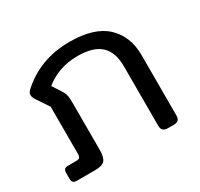

<svg xmlns="http://www.w3.org/2000/svg" viewBox="-120 -688 869 836"><g transform="rotate(-30 314.0 -270.0)"><path d="M20 -24V-53Q20 -65 25 -70.5Q30 -76 43 -76H81Q97 -76 101.5 -81Q106 -86 106 -102V-336L64 -399Q55 -413 55 -424Q55 -435 65 -445Q168 -540 317 -540Q442 -540 501.5 -483.5Q561 -427 561 -334V-30Q561 -15 554 -7.5Q547 0 531 0H501Q470 0 470 -30V-330Q470 -400 433 -434.5Q396 -469 317 -469Q267 -469 225.5 -454Q184 -439 153 -413L179 -373Q190 -357 193.5 -343.5Q197 -330 197 -304V-67Q197 -30 184.5 -15Q172 0 133 0H44Q31 0 25.5 -5.5Q20 -11 20 -24Z"/></g></svg>

Font: Mitr Light
Style: Regular
Weight: 300
Designer: Thanarat Vachiruckul
Foundry: Cadson Demak
Version: Version 1.002